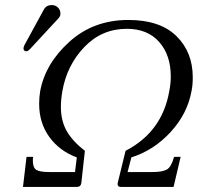

<svg xmlns="http://www.w3.org/2000/svg" viewBox="-20 -740 783 760"><path d="M500 -117 485 -59H583Q623 -59 640.5 -69Q658 -79 669 -119H695L667 0H459Q443 0 446 -16L477 -143Q622 -218 650 -379Q656 -409 656 -437Q656 -522 610 -574Q564 -626 482 -626Q383 -626 314 -554Q245 -482 227 -380Q221 -346 221 -317Q221 -262 244 -221.5Q267 -181 316 -143L302 -16Q300 0 283 0H71L85 -119H111Q110 -113 110 -104Q110 -76 124 -67.5Q138 -59 176 -59H277L284 -117Q216 -142 175.5 -197.5Q135 -253 135 -329Q135 -356 139 -379Q159 -488 254.5 -574.5Q350 -661 488 -661Q613 -661 678 -597.5Q743 -534 743 -434Q743 -402 738 -379Q722 -290 655.5 -217.5Q589 -145 500 -117ZM185 -720Q199 -720 209 -710.5Q219 -701 219 -688V-682Q217 -673 211 -667L98 -545Q90 -537 85 -537Q73 -537 73 -549Q73 -552 76 -560L154 -703Q164 -720 185 -720Z"/></svg>

Font: Linux Libertine O
Style: Italic
Weight: 400
Italic angle: -12°
Designer: Philipp H. Poll
Foundry: Philipp H. Poll
Version: Version 5.1.6